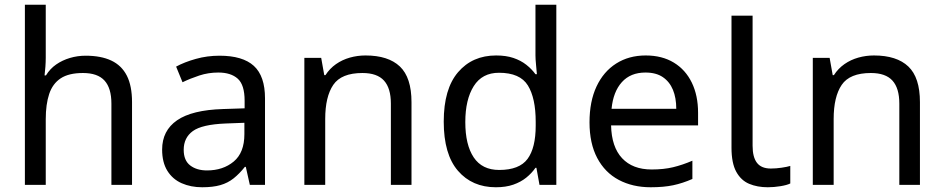

<svg xmlns="http://www.w3.org/2000/svg" viewBox="-20 -780 3982 810"><path d="M173 -537Q173 -518 171.5 -498Q170 -478 168 -462H174Q191 -490 217 -508Q243 -526 275 -535.5Q307 -545 341 -545Q406 -545 449.5 -524.5Q493 -504 515 -461Q537 -418 537 -349V0H450V-343Q450 -408 421 -440Q392 -472 330 -472Q270 -472 236 -449.5Q202 -427 187.5 -383.5Q173 -340 173 -277V0H85V-760H173Z M906 -545Q1004 -545 1051 -502Q1098 -459 1098 -365V0H1034L1017 -76H1013Q990 -47 965.5 -27.5Q941 -8 909.5 1Q878 10 833 10Q785 10 746.5 -7Q708 -24 686 -59.5Q664 -95 664 -149Q664 -229 727 -272.5Q790 -316 921 -320L1012 -323V-355Q1012 -422 983 -448Q954 -474 901 -474Q859 -474 821 -461.5Q783 -449 750 -433L723 -499Q758 -518 806 -531.5Q854 -545 906 -545ZM932 -259Q832 -255 793.5 -227Q755 -199 755 -148Q755 -103 782.5 -82Q810 -61 853 -61Q921 -61 966 -98.5Q1011 -136 1011 -214V-262Z M1522 -546Q1618 -546 1667 -499.5Q1716 -453 1716 -349V0H1629V-343Q1629 -408 1600 -440Q1571 -472 1509 -472Q1420 -472 1386 -422Q1352 -372 1352 -278V0H1264V-536H1335L1348 -463H1353Q1371 -491 1397.5 -509.5Q1424 -528 1456 -537Q1488 -546 1522 -546Z M2072 10Q1972 10 1912 -59.5Q1852 -129 1852 -267Q1852 -405 1912.5 -475.5Q1973 -546 2073 -546Q2115 -546 2146 -535.5Q2177 -525 2200 -507Q2223 -489 2239 -467H2245Q2244 -480 2241.5 -505.5Q2239 -531 2239 -546V-760H2327V0H2256L2243 -72H2239Q2223 -49 2200 -30.5Q2177 -12 2145.5 -1Q2114 10 2072 10ZM2086 -63Q2171 -63 2205.5 -109.5Q2240 -156 2240 -250V-266Q2240 -366 2207 -419.5Q2174 -473 2085 -473Q2014 -473 1978.5 -416.5Q1943 -360 1943 -265Q1943 -169 1978.5 -116Q2014 -63 2086 -63Z M2704 -546Q2773 -546 2822.5 -516Q2872 -486 2898.5 -431.5Q2925 -377 2925 -304V-251H2558Q2560 -160 2604.5 -112.5Q2649 -65 2729 -65Q2780 -65 2819.5 -74.5Q2859 -84 2901 -102V-25Q2860 -7 2820 1.5Q2780 10 2725 10Q2649 10 2590.5 -21Q2532 -52 2499.5 -113.5Q2467 -175 2467 -264Q2467 -352 2496.5 -415Q2526 -478 2579.5 -512Q2633 -546 2704 -546ZM2703 -474Q2640 -474 2603.5 -433.5Q2567 -393 2560 -321H2833Q2833 -367 2819 -401Q2805 -435 2776.5 -454.5Q2748 -474 2703 -474Z M3219 10Q3175 10 3140.5 -4.5Q3106 -19 3086 -55.5Q3066 -92 3066 -157V-714H3155V-165Q3155 -117 3173.5 -93Q3192 -69 3232 -69Q3254 -69 3277.5 -72.5Q3301 -76 3314 -80V-6Q3300 1 3272.5 5.5Q3245 10 3219 10Z M3667 -546Q3763 -546 3812 -499.5Q3861 -453 3861 -349V0H3774V-343Q3774 -408 3745 -440Q3716 -472 3654 -472Q3565 -472 3531 -422Q3497 -372 3497 -278V0H3409V-536H3480L3493 -463H3498Q3516 -491 3542.5 -509.5Q3569 -528 3601 -537Q3633 -546 3667 -546Z"/></svg>

Font: uoriya15
Style: Book
Weight: 400
Designer: Jelle Bosma - Monotype Design Team
Foundry: Monotype Imaging Inc.
Version: Version 2.003